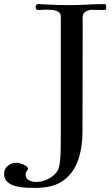

<svg xmlns="http://www.w3.org/2000/svg" viewBox="-71 -753 547 938"><path d="M448 -719Q448 -712 446.5 -708Q445 -704 437 -704Q422 -704 407.5 -704.5Q393 -705 378 -705Q364 -705 349.5 -697.5Q335 -690 333 -673Q332 -666 332.5 -658.5Q333 -651 333 -643Q333 -510 332.5 -377Q332 -244 332 -110Q332 -33 310.5 29.5Q289 92 239 128.5Q189 165 103 165Q85 165 59 164Q33 163 8 157Q-17 151 -34 136.5Q-51 122 -51 96Q-51 71 -32 56.5Q-13 42 9 42Q17 42 30.5 46Q44 50 55 57Q66 64 66 74Q62 79 58 85Q54 91 54 99Q54 120 71 128Q88 136 105 136Q129 136 153 126.5Q177 117 195.5 99.5Q214 82 219 57Q224 26 225 -5Q226 -36 226 -67V-673Q226 -689 213 -696Q200 -703 183 -704.5Q166 -706 155 -706Q145 -706 135.5 -705Q126 -704 117 -704Q103 -704 103 -718Q103 -733 116 -733Q126 -733 136.5 -732Q147 -731 157 -731Q214 -728 272 -728Q313 -728 355 -730.5Q397 -733 438 -733Q446 -733 447 -728.5Q448 -724 448 -719Z"/></svg>

Font: Kaisei Tokumin
Style: Regular
Weight: 400
Designer: Font-Kai, 金井和夫
Foundry: KAZUO KANAI
Version: Version 5.003